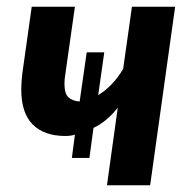

<svg xmlns="http://www.w3.org/2000/svg" viewBox="-20 -549 580 569"><path d="M202 -529 174 -332Q171 -314 171 -301Q171 -272 182.5 -261Q194 -250 216 -248L237 -394H289L271 -267Q291 -279 310.5 -299Q330 -319 345 -345L371 -529H499L425 0H297L329 -230Q296 -188 257 -170L245 -81H193L202 -150Q190 -146 174 -146Q111 -146 77 -180Q43 -214 43 -284Q43 -304 46 -330L74 -529Z"/></svg>

Font: Xgbmvzvtohvqztyvzapvmeyoton
Style: Regular
Weight: 500
Italic angle: -8°
Designer: Carrois Corporate & Edenspiekermann
Foundry: Carrois Corporate GbR & Edenspiekermann AG
Version: Version 2.001